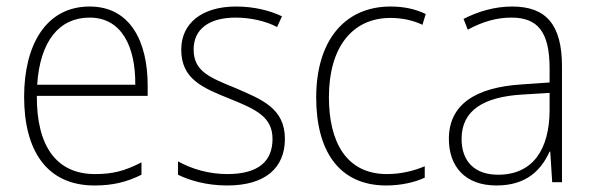

<svg xmlns="http://www.w3.org/2000/svg" viewBox="-20 -559 1821 589"><path d="M255 -539C121 -539 54 -421 54 -262C54 -99 122 10 270 10C327 10 370 -1 414 -23V-61C362 -34 325 -25 271 -25C154 -25 92 -110 93 -265H433V-297C433 -431 380 -539 255 -539ZM255 -505C352 -505 396 -418 395 -299H94C103 -435 163 -505 255 -505Z M854 -133C854 -227 783 -254 702 -289C624 -321 574 -340 574 -407C574 -471 623 -505 703 -505C749 -505 797 -494 830 -476L845 -509C807 -527 759 -539 704 -539C599 -539 536 -487 536 -407C536 -317 600 -290 685 -256C764 -224 816 -201 816 -133C816 -65 774 -25 677 -25C622 -25 569 -40 526 -64V-23C560 -6 613 10 677 10C794 10 854 -44 854 -133Z M1165 10C1211 10 1253 0 1283 -14V-49C1248 -34 1208 -25 1167 -25C1042 -25 989 -124 989 -261C989 -413 1060 -504 1178 -504C1210 -504 1244 -498 1276 -483L1286 -516C1255 -531 1220 -539 1178 -539C1037 -539 950 -434 950 -260C950 -96 1020 10 1165 10Z M1551 -539C1498 -539 1447 -524 1402 -501L1415 -468C1463 -494 1506 -505 1549 -505C1629 -505 1666 -462 1666 -349V-306L1580 -300C1438 -291 1357 -238 1357 -133C1357 -49 1406 10 1503 10C1595 10 1640 -37 1666 -94H1668L1674 0H1704V-355C1704 -484 1655 -539 1551 -539ZM1583 -269 1666 -274V-219C1665 -101 1615 -23 1508 -23C1437 -23 1396 -63 1396 -133C1396 -220 1463 -262 1583 -269Z"/></svg>

Font: Noto Sans Myanmar SemiCondensed ExtraLight
Style: Regular
Weight: 200
Width: 4
Designer: Monotype Design Team
Foundry: Monotype Imaging Inc.
Version: Version 2.107